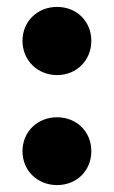

<svg xmlns="http://www.w3.org/2000/svg" viewBox="-20 -522 329 555"><path d="M145 -305C202 -305 244 -348 244 -404C244 -460 202 -502 145 -502C88 -502 45 -460 45 -404C45 -348 88 -305 145 -305ZM145 13C202 13 244 -29 244 -85C244 -141 202 -183 145 -183C88 -183 45 -141 45 -85C45 -29 88 13 145 13Z"/></svg>

Font: UULA Sans
Style: Bold
Weight: 700
Designer: Mohamed Gaber, Laura Garcia Mut
Foundry: Kief Type Foundry
Version: Version 3.006;hotconv 1.0.109;makeotfexe 2.5.65596